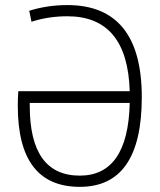

<svg xmlns="http://www.w3.org/2000/svg" viewBox="-20 -723 626 753"><path d="M293 9.8C454.6 9.8 536.1 -106.4 536.1 -341.8C536.1 -583 438 -703.1 244.1 -703.1C192.4 -703.1 142.1 -695.8 94.7 -680.7L103.5 -637.7C147 -651.9 194.8 -659.2 244.1 -659.2C400.9 -659.2 482.9 -562 488.8 -365.2H51.8C50.3 -347.2 49.8 -327.6 49.8 -307.6C49.8 -95.2 131.3 9.8 293 9.8ZM488.8 -319.3C484.4 -128.9 418.5 -34.2 293 -34.2C162.6 -34.2 96.7 -125 96.7 -307.6C96.7 -311.5 96.7 -315.4 96.7 -319.3Z"/></svg>

Font: Cascadia Code PL ExtraLight
Style: Regular
Weight: 200
Monospace: yes
Designer: Aaron Bell
Foundry: Saja Typeworks
Version: Version 2404.023